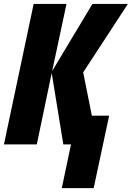

<svg xmlns="http://www.w3.org/2000/svg" viewBox="-25 -734 670 976"><path d="M289.1 222.2 335.9 0H296.9L237.8 -362.8L162.1 0H-4.9L146 -713.9H313L240.2 -373L444.8 -713.9H625L397.9 -366.2L441.9 -146H529.8L451.2 222.2Z"/></svg>

Font: Open Sans Condensed ExtraBold
Style: Italic
Weight: 800
Width: 3
Italic angle: -12°
Designer: Monotype Design Team
Foundry: Monotype Imaging Inc.
Version: Version 3.003; ttfautohint (v1.8.4)